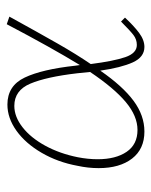

<svg xmlns="http://www.w3.org/2000/svg" viewBox="42 -496 458 583"><g transform="rotate(-90 271.5 -205.0)"><path d="M497 -67 509 -55Q484 -28 462.5 -12Q441 4 420 4Q389 4 373 -31.5Q357 -67 348 -130Q301 -62 256.5 -29Q212 4 163 4Q110 4 81 -33.5Q52 -71 52 -135Q52 -167 59 -199Q70 -259 98.5 -308Q127 -357 165.5 -384.5Q204 -412 245 -412Q302 -412 327 -359.5Q352 -307 363 -206L365 -192Q417 -277 489 -414L512 -406Q463 -317 430.5 -260Q398 -203 368 -159Q377 -89 389 -54Q401 -19 426 -19Q443 -19 456.5 -29.5Q470 -40 497 -67ZM344 -161 340 -200Q329 -294 308.5 -342.5Q288 -391 241 -391Q208 -391 176 -366Q144 -341 120 -297Q96 -253 85 -198Q79 -167 79 -138Q79 -83 101.5 -50Q124 -17 168 -17Q210 -17 252.5 -52.5Q295 -88 344 -161Z"/></g></svg>

Font: Ysabeau Extralight
Style: Italic
Weight: 200
Italic angle: -12°
Designer: Christian Thalmann (Catharsis Fonts)
Version: Version 0.003